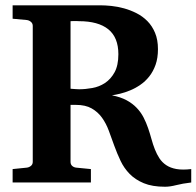

<svg xmlns="http://www.w3.org/2000/svg" viewBox="-20 -691 744 727"><path d="M704.1 0Q670.9 3.9 647.2 10Q623.5 16.1 605 16.1Q556.6 16.1 524.4 2.7Q492.2 -10.7 470.9 -32.5Q449.7 -54.2 436.5 -82Q423.3 -109.9 412.8 -138.9Q402.3 -168 392.1 -195.8Q381.8 -223.6 366.2 -245.4Q350.6 -267.1 327.1 -280.5Q303.7 -293.9 267.1 -293.9H247.1V-78.1Q247.1 -68.4 253.4 -62.7Q259.8 -57.1 269 -56.2L324.2 -50.8V0H27.8V-50.8L81.1 -56.2Q89.8 -57.1 96.9 -62.7Q104 -68.4 104 -78.1V-592.8Q104 -602.5 96.9 -608.4Q89.8 -614.3 81.1 -615.2L27.8 -620.1V-670.9H359.9Q378.4 -670.9 401.9 -668.5Q425.3 -666 449.5 -659.4Q473.6 -652.8 496.8 -641.1Q520 -629.4 538.1 -611.1Q556.2 -592.8 567.1 -566.7Q578.1 -540.5 578.1 -504.9Q578.1 -471.2 569.1 -445.8Q560.1 -420.4 545.2 -401.6Q530.3 -382.8 511.5 -369.9Q492.7 -356.9 473.1 -348.9Q453.6 -340.8 435.5 -336.4Q417.5 -332 403.8 -330.1Q436.5 -323.7 459.5 -311.3Q482.4 -298.8 498 -282.2Q513.7 -265.6 523.7 -246.1Q533.7 -226.6 540.8 -205.8Q547.9 -185.1 553.5 -164.6Q559.1 -144 566.4 -125.5Q573.7 -106.9 583.7 -91.6Q593.8 -76.2 609.4 -65.7Q625 -55.2 647.9 -51Q670.9 -46.9 704.1 -50.8ZM428.2 -485.8Q428.2 -549.3 390.1 -580.1Q352.1 -610.8 278.8 -610.8Q274.9 -611.3 269.5 -611.3H259.3Q253.4 -611.3 247.1 -610.8V-355Q259.8 -354 267.8 -353.5Q275.9 -353 279.8 -353Q303.2 -353 329.3 -357.7Q355.5 -362.3 377.4 -376.7Q399.4 -391.1 413.8 -417.2Q428.2 -443.4 428.2 -485.8Z"/></svg>

Font: Charis SIL Phon
Style: Bold
Weight: 700
Foundry: SIL International
Version: Version 5.000